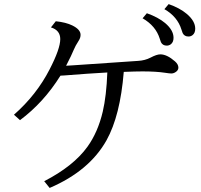

<svg xmlns="http://www.w3.org/2000/svg" viewBox="-20 -884 990 946"><path d="M703.6 -818.8Q758.8 -799.3 793.5 -770.5Q835 -735.4 835 -697.8Q835 -676.3 821.8 -666Q812.5 -659.2 801.8 -659.2Q781.2 -659.2 772.9 -676.3Q771.5 -679.2 767.1 -693.4Q747.6 -756.3 682.6 -793.9ZM811 -863.8Q865.7 -844.7 900.4 -815.4Q941.9 -780.3 941.9 -742.7Q941.9 -721.2 928.7 -710.9Q919.9 -704.1 908.7 -704.1Q888.2 -704.1 879.9 -721.2Q878.4 -724.1 874 -738.3Q854.5 -801.8 790 -838.9ZM48.8 -318.8Q159.7 -416 224.6 -542.5Q276.9 -643.6 276.9 -691.4Q276.9 -734.9 231 -749L254.9 -779.3Q305.2 -773.9 335.9 -758.8Q377 -738.8 377 -712.4Q377 -697.3 367.2 -682.6Q350.6 -656.7 343.8 -639.6Q333 -612.8 305.7 -560.1L337.4 -562L523.4 -574.7Q647.5 -583 660.2 -584Q694.3 -585.9 721.7 -600.1Q752 -616.2 770 -616.2Q802.7 -616.2 842.3 -581.5Q858.9 -566.9 858.9 -550.8Q858.9 -537.6 845.2 -528.8Q835 -522 824.2 -522Q815.4 -522 793.5 -525.4Q749 -532.2 682.1 -532.2Q650.4 -532.2 589.8 -529.8Q572.3 -314 504.9 -192.9Q420.4 -42 224.6 42L197.8 8.8Q341.8 -65.4 410.6 -160.6Q462.4 -232.4 486.3 -334Q504.4 -411.6 508.8 -526.9Q418.5 -522 295.9 -512.2L277.8 -511.2Q195.3 -378.9 78.6 -292Z"/></svg>

Font: BIZ UDPMincho
Style: Regular
Weight: 400
Designer: TypeBank Co., Ltd.
Foundry: Morisawa Inc.
Version: Version 1.06